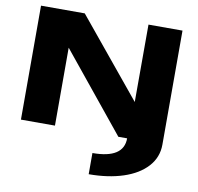

<svg xmlns="http://www.w3.org/2000/svg" viewBox="-96 -775 1157 1120"><g transform="rotate(10 483.0 -215.0)"><path d="M895 -675V0Q895 75.5 844.8 131Q794.5 186.5 705.2 215.8Q616 245 501.5 245V119.5Q686 119.5 686 0H634L258.5 -461.5V0H57V-675H316L693 -216.5L693.5 -675Z"/></g></svg>

Font: Anybody Wide
Style: Bold
Weight: 700
Width: 7
Designer: Tyler Finck
Foundry: Etcetera Type Company
Version: Version 1.000; ttfautohint (v1.8)